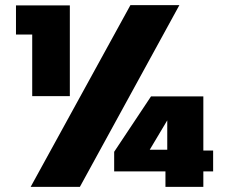

<svg xmlns="http://www.w3.org/2000/svg" viewBox="-20 -725 873 745"><path d="M676 -705 290 0H99L486 -705ZM42 -591V-704H251V-352H105V-591ZM807 -60H769V0H622V-60H423V-136L566 -351H769V-141H807ZM629 -258 561 -144H629Z"/></svg>

Font: Fz Poppins ExtBd
Style: Regular
Weight: 800
Designer: Ninad Kale (Devanagari), Jonny Pinhorn (Latin)
Foundry: Indian Type Foundry
Version: Vit hóa bi Vntype.Com & FontZin.Com